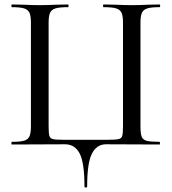

<svg xmlns="http://www.w3.org/2000/svg" viewBox="-20 -645 767 857"><path d="M270 -1 33 0Q31 0 31 -6Q31 -12 33 -12Q70 -12 87.5 -17Q105 -22 111.5 -36.5Q118 -51 118 -81V-544Q118 -574 111.5 -588Q105 -602 87.5 -607.5Q70 -613 33 -613Q31 -613 31 -619Q31 -625 33 -625L85 -624Q129 -622 155 -622Q185 -622 231 -624L284 -625Q286 -625 286 -619Q286 -613 284 -613Q245 -613 227.5 -607.5Q210 -602 203.5 -588Q197 -574 197 -544V-83Q197 -49 200.5 -38Q204 -27 216.5 -24Q229 -21 268 -21H455Q495 -21 508.5 -24Q522 -27 525.5 -38Q529 -49 529 -83V-544Q529 -574 522.5 -588Q516 -602 498.5 -607.5Q481 -613 442 -613Q440 -613 440 -619Q440 -625 442 -625L494 -624Q542 -622 571 -622Q599 -622 641 -624L692 -625Q695 -625 695 -619Q695 -613 692 -613Q655 -613 637.5 -607.5Q620 -602 613.5 -588Q607 -574 607 -544V-81Q607 -48 612.5 -34.5Q618 -21 635 -16.5Q652 -12 692 -12Q694 -12 694 -6Q694 0 692 0L453 -1Q412 -1 390.5 40.5Q369 82 369 187Q369 192 363 192Q357 192 357 187Q357 81 335.5 40Q314 -1 270 -1Z"/></svg>

Font: Cormorant Infant Medium
Style: Regular
Weight: 500
Designer: Christian Thalmann (Catharsis Fonts)
Foundry: Catharsis Fonts
Version: Version 4.000